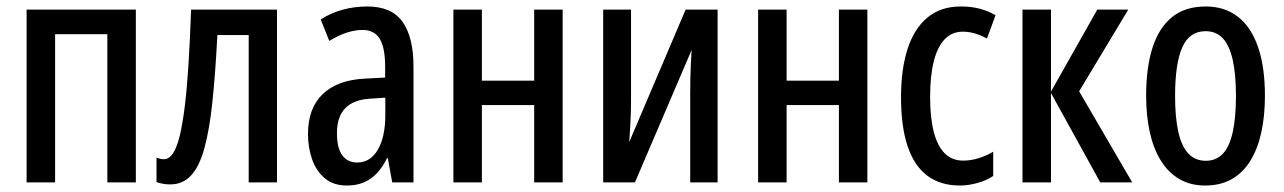

<svg xmlns="http://www.w3.org/2000/svg" viewBox="-20 -569 4007 599"><path d="M403.8 -539.1V0H314.9V-462.4H151.9V0H63V-539.1Z M844.2 0H755.9V-459.5H658.2Q651.9 -338.9 642.6 -250.7Q633.3 -162.6 617.4 -105.7Q601.6 -48.8 575.7 -21.2Q549.8 6.3 510.7 6.3Q499 6.3 488.5 4.4Q478 2.4 468.3 -1V-77.1Q472.7 -75.2 478.8 -73.7Q484.9 -72.3 491.7 -72.3Q507.3 -72.3 519.5 -90.3Q531.7 -108.4 540.8 -145.5Q549.8 -182.6 556.6 -238.5Q563.5 -294.4 568.1 -369.4Q572.8 -444.3 576.2 -539.1H844.2Z M1126 -548.8Q1201.7 -548.8 1235.8 -501Q1270 -453.1 1270 -361.3V0H1203.6L1189.9 -75.7H1187.5Q1173.8 -47.9 1156 -28.8Q1138.2 -9.8 1115.2 0Q1092.3 9.8 1062.5 9.8Q1020 9.8 993.2 -12.9Q966.3 -35.6 953.6 -72.3Q940.9 -108.9 940.9 -150.9Q940.9 -231.9 987.3 -275.9Q1033.7 -319.8 1118.7 -323.7L1181.6 -327.1V-360.4Q1181.6 -419.9 1164.8 -447.8Q1147.9 -475.6 1110.8 -475.6Q1088.4 -475.6 1062.7 -467.5Q1037.1 -459.5 1007.3 -441.4L980.5 -508.3Q1012.2 -528.8 1049.3 -538.8Q1086.4 -548.8 1126 -548.8ZM1182.1 -264.2 1135.7 -261.2Q1083 -258.3 1057.1 -231.4Q1031.2 -204.6 1031.2 -153.8Q1031.2 -106.9 1047.9 -84.5Q1064.5 -62 1094.2 -62Q1135.3 -62 1158.7 -101.8Q1182.1 -141.6 1182.1 -210.9Z M1483.4 -539.1V-317.4H1646.5V-539.1H1735.4V0H1646.5V-241.2H1483.4V0H1394.5V-539.1Z M1948.7 -539.1V-251Q1948.7 -235.4 1948.2 -220.5Q1947.8 -205.6 1947 -190.4Q1946.3 -175.3 1945.3 -159.4Q1944.3 -143.6 1942.9 -125.5L2119.1 -539.1H2218.8V0H2133.3V-281.7Q2133.3 -303.7 2133.8 -325.4Q2134.3 -347.2 2135.3 -369.1Q2136.2 -391.1 2137.7 -413.1L1960.9 0H1861.8V-539.1Z M2434.1 -539.1V-317.4H2597.2V-539.1H2686V0H2597.2V-241.2H2434.1V0H2345.2V-539.1Z M2975.1 9.8Q2913.6 9.8 2872.8 -21Q2832 -51.8 2811.5 -113Q2791 -174.3 2791 -266.1Q2791 -353 2811.5 -416.5Q2832 -480 2873.5 -514.4Q2915 -548.8 2977.5 -548.8Q3010.7 -548.8 3036.9 -541.7Q3063 -534.7 3085.9 -521.5L3059.1 -448.7Q3039.6 -459.5 3020.8 -464.8Q3002 -470.2 2983.9 -470.2Q2950.7 -470.2 2928 -447.3Q2905.3 -424.3 2893.6 -379.2Q2881.8 -334 2881.8 -266.6Q2881.8 -201.2 2893.3 -157Q2904.8 -112.8 2927.7 -90.3Q2950.7 -67.9 2984.9 -67.9Q3007.8 -67.9 3031.5 -75Q3055.2 -82 3078.6 -95.7V-20Q3056.6 -5.4 3028.3 2.2Q3000 9.8 2975.1 9.8Z M3403.3 -539.1H3500L3346.7 -284.2L3512.2 0H3412.6L3258.8 -278.8V0H3169.9V-539.1H3258.8V-283.2Z M3926.3 -270Q3926.3 -208.5 3915.3 -157.2Q3904.3 -106 3881.6 -68.6Q3858.9 -31.2 3823.7 -10.7Q3788.6 9.8 3739.7 9.8Q3693.8 9.8 3659.2 -10.5Q3624.5 -30.8 3601.6 -67.9Q3578.6 -105 3567.1 -156.5Q3555.7 -208 3555.7 -270Q3555.7 -357.4 3575.4 -419.7Q3595.2 -481.9 3636.2 -515.4Q3677.2 -548.8 3741.7 -548.8Q3800.3 -548.8 3841.6 -517.1Q3882.8 -485.4 3904.5 -423.3Q3926.3 -361.3 3926.3 -270ZM3646 -269.5Q3646 -203.1 3656 -158Q3666 -112.8 3687.3 -90.1Q3708.5 -67.4 3741.7 -67.4Q3774.4 -67.4 3795.2 -89.6Q3815.9 -111.8 3825.9 -157Q3835.9 -202.1 3835.9 -270Q3835.9 -336.9 3825.9 -381.8Q3815.9 -426.8 3795.2 -449.2Q3774.4 -471.7 3741.2 -471.7Q3690.9 -471.7 3668.5 -421.4Q3646 -371.1 3646 -269.5Z"/></svg>

Font: Open Sans Condensed Medium
Style: Regular
Weight: 500
Width: 3
Designer: Monotype Design Team
Foundry: Monotype Imaging Inc.
Version: Version 3.000